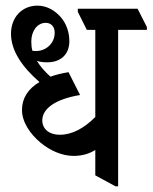

<svg xmlns="http://www.w3.org/2000/svg" viewBox="-20 -655 541 681"><path d="M241 -102C272 -102 297 -110 318 -123V-33L390 6H399V-549H501V-559L468 -624H256V-613L288 -549H318V-240C278 -200 236 -177 192 -177C155 -177 130 -197 130 -228C130 -271 179 -304 264 -318L223 -399C199 -395 178 -390 159 -383C139 -401 123 -419 111 -439C123 -435 135 -434 148 -434C193 -434 226 -460 226 -509C226 -541 215 -573 194 -596C172 -620 144 -635 113 -635C58 -635 19 -594 19 -535C19 -475 59 -417 120 -364C79 -340 58 -306 58 -265C58 -223 86 -180 125 -148C158 -121 200 -102 241 -102ZM91 -508C91 -546 113 -574 142 -574C162 -574 174 -560 174 -539C174 -500 142 -474 108 -474C103 -474 99 -474 95 -475C92 -485 91 -496 91 -508Z"/></svg>

Font: Noto Serif Devanagari ExtraCondensed Medium
Style: Regular
Weight: 500
Width: 2
Designer: Universal Thirst, Indian Type Foundry and the Monotype Design Team
Foundry: Monotype Imaging Inc.
Version: Version 2.004